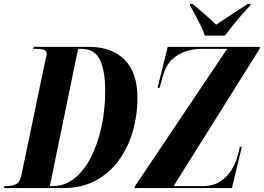

<svg xmlns="http://www.w3.org/2000/svg" viewBox="-60 -951 1334 971"><path d="M-40 0 -37 -10H-24Q1 -10 21 -19.5Q41 -29 48 -64L167 -635Q170 -649 173 -660.5Q176 -672 176 -679Q176 -694 162 -699Q148 -704 121 -704H108L111 -714H389Q507 -714 571 -648Q635 -582 635 -458Q635 -367 611 -285Q587 -203 539.5 -138.5Q492 -74 422 -37Q352 0 262 0ZM208 -10Q268 -10 316.5 -49Q365 -88 399.5 -155Q434 -222 453 -309Q472 -396 472 -493Q472 -590 446 -647Q420 -704 351 -704H335L192 -10ZM620 0 623 -10 1089 -704H959Q918 -704 878.5 -691Q839 -678 809 -649Q779 -620 765 -571L747 -507H737L788 -714H1254L1253 -704L818 -10H968Q1017 -10 1052.5 -32.5Q1088 -55 1111 -92Q1134 -129 1144 -171L1153 -208H1163L1113 0ZM976 -771Q968 -796 953.5 -825Q939 -854 924.5 -881Q910 -908 900 -924L901 -931H914Q956 -896 984 -871.5Q1012 -847 1033 -826Q1062 -845 1101 -871Q1140 -897 1193 -931H1207L1206 -924Q1166 -882 1135.5 -844.5Q1105 -807 1078 -771Z"/></svg>

Font: Noto Serif Display ExtraCondensed ExtraBold
Style: Italic
Weight: 800
Width: 2
Italic angle: -12°
Designer: Monotype Design Team
Foundry: Monotype Imaging Inc.
Version: Version 2.009